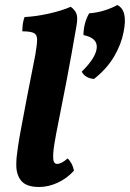

<svg xmlns="http://www.w3.org/2000/svg" viewBox="-20 -737 518 766"><path d="M136 9Q85 9 64.5 -16Q44 -41 45 -83Q45 -96 46.5 -111.5Q48 -127 52 -154Q56 -181 64.5 -226.5Q73 -272 86.5 -343Q100 -414 121 -519Q128 -560 128 -579.5Q128 -599 114.5 -605.5Q101 -612 69 -612Q69 -626 71 -641Q73 -656 78 -669Q122 -671 174 -682.5Q226 -694 262 -710Q279 -698 285 -682Q291 -666 285 -633Q266 -522 245.5 -414.5Q225 -307 204 -203Q194 -151 192.5 -125.5Q191 -100 195 -91.5Q199 -83 208 -83Q216 -83 226 -88Q236 -93 250 -105Q270 -85 275 -56Q247 -25 210 -8Q173 9 136 9ZM355 -422Q320 -425 306 -451Q363 -507 366 -546.5Q369 -586 313 -597Q313 -620 319 -643Q325 -666 336 -684Q367 -686 397 -695.5Q427 -705 448 -717Q491 -696 473 -609Q464 -561 435.5 -512Q407 -463 355 -422Z"/></svg>

Font: Vollkorn
Style: Bold Italic
Weight: 700
Italic angle: -11°
Designer: Friedrich Althausen
Foundry: Friedrich Althausen
Version: Version 5.000; ttfautohint (v1.8.3)